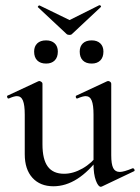

<svg xmlns="http://www.w3.org/2000/svg" viewBox="-20 -706 537 737"><path d="M75 -114V-266Q75 -303 68 -320Q61 -337 45 -337Q34 -337 14 -328H12Q9 -328 7.5 -333Q6 -338 9 -339L127 -394L131 -395Q134 -395 138.5 -392Q143 -389 143 -385V-152Q143 -94 163.5 -66.5Q184 -39 226 -39Q261 -39 297 -59.5Q333 -80 358 -115L363 -104Q279 9 185 9Q134 9 104.5 -23.5Q75 -56 75 -114ZM440 -46Q455 -46 489 -60H490Q494 -60 496 -55.5Q498 -51 495 -49L371 10L367 11Q357 11 348 -13Q339 -37 339 -76V-266Q339 -303 332 -320Q325 -337 309 -337Q298 -337 277 -328H275Q272 -328 271 -333Q270 -338 273 -339L391 -394L395 -395Q399 -395 403 -392Q407 -389 407 -385V-110Q407 -76 414.5 -61Q422 -46 440 -46ZM125 -679Q125 -681 127.5 -683.5Q130 -686 132 -685L247 -629L361 -686H362Q365 -686 367 -683.5Q369 -681 367 -679L257 -576Q254 -572 246 -572Q239 -572 235 -576L126 -678Q126 -678 125.5 -678.5Q125 -679 125 -679ZM111 -508Q111 -528 123 -539.5Q135 -551 157 -551Q178 -551 190 -539.5Q202 -528 202 -508Q202 -486 190 -474Q178 -462 157 -462Q135 -462 123 -474Q111 -486 111 -508ZM286 -508Q286 -528 298 -539.5Q310 -551 332 -551Q353 -551 365 -539.5Q377 -528 377 -508Q377 -486 365 -474Q353 -462 332 -462Q310 -462 298 -474Q286 -486 286 -508Z"/></svg>

Font: Cormorant Garamond Medium
Style: Regular
Weight: 500
Designer: Christian Thalmann (Catharsis Fonts)
Foundry: Catharsis Fonts
Version: Version 4.000